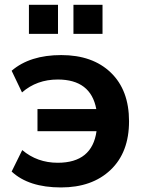

<svg xmlns="http://www.w3.org/2000/svg" viewBox="-20 -783 614 813"><path d="M238.3 10.7Q101.6 10.7 29.3 -56.6L74.2 -147.5Q137.7 -93.8 224.6 -93.8Q370.1 -93.8 388.7 -227.5H138.7V-321.3H387.7Q364.3 -446.3 224.6 -446.3Q135.7 -446.3 73.2 -391.6L29.3 -483.4Q106.4 -549.8 239.3 -549.8Q372.1 -549.8 449.2 -475.6Q526.4 -401.4 526.4 -269.5Q526.4 -137.7 448.2 -63.5Q370.1 10.7 238.3 10.7ZM102.5 -639.6V-762.7H225.6V-639.6ZM291 -639.6V-762.7H414.1V-639.6Z"/></svg>

Font: Min Sans Bold
Style: Regular
Weight: 700
Designer: Jinseong-Kim, NotoSansCJK, Nunito
Foundry: Jinseong-Kim
Version: Version 1.400;Glyphs 3.1.2 (3151)